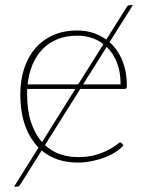

<svg xmlns="http://www.w3.org/2000/svg" viewBox="-20 -618 564 737"><path d="M443 -294Q443 -342 428.8 -378Q414.5 -414 389.5 -438L299 -294ZM269 -276.5H84.5Q84 -271.5 84 -266.8Q84 -262 84 -256.5Q84 -195 99 -149.2Q114 -103.5 141.5 -72.5ZM377 -448.5Q335.5 -481 276.5 -481Q234.5 -481 201.2 -467.8Q168 -454.5 144 -430Q120 -405.5 105.2 -371Q90.5 -336.5 86 -294H280ZM400.5 -456Q431.5 -429 449.2 -386.5Q467 -344 467 -287Q467 -276.5 458 -276.5H288L152.5 -61Q202.5 -15 280 -15Q319.5 -15 348.5 -23.8Q377.5 -32.5 397 -43Q416.5 -53.5 427.2 -62.2Q438 -71 441 -71Q445 -71 447.5 -68L454 -60.5Q444 -48 426 -36Q408 -24 384.8 -14.8Q361.5 -5.5 334.2 0.2Q307 6 278.5 6Q195 6 140 -40.5L58 90Q55.5 94 52.8 96.2Q50 98.5 45.5 98.5H34L128 -51.5Q94.5 -85.5 76.2 -136.8Q58 -188 58 -256.5Q58 -310.5 72.8 -355.2Q87.5 -400 115.5 -432.5Q143.5 -465 184 -483Q224.5 -501 276 -501Q340 -501 388 -466L465.5 -589.5Q471 -598.5 479 -598.5H490Z"/></svg>

Font: Lato ExtraLight
Style: Regular
Weight: 275
Designer: Lukasz Dziedzic with Adam Twardoch and Botio Nikoltchev
Foundry: tyPoland Lukasz Dziedzic
Version: Version 2.015; 2015-08-06; http://www.latofonts.com/